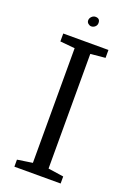

<svg xmlns="http://www.w3.org/2000/svg" viewBox="-168 -963 711 1026"><g transform="rotate(20 187.0 -450.5)"><path d="M55 0ZM141 -53V-705L57 -713V-758H314V-713L230 -705V-53L318 -40V0H55V-40ZM215 -875Q215 -862 205.5 -853.5Q196 -845 184 -845Q175 -845 166.5 -852Q158 -859 158 -870Q158 -882 167.5 -891.5Q177 -901 189 -901Q215 -901 215 -875Z"/></g></svg>

Font: Grenzecho Serif
Style: Serif-Regular
Weight: 400
Designer: Dan Reynolds
Foundry: Dan Reynolds
Version: Version 1.001; ttfautohint (v1.1) -l 5 -r 5 -G 72 -x 0 -D la